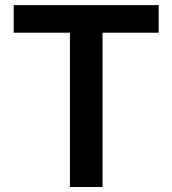

<svg xmlns="http://www.w3.org/2000/svg" viewBox="-20 -748 689 768"><path d="M34.7 -617.2V-727.5H614.7V-617.2H390.1V0H259.8V-617.2Z"/></svg>

Font: Inter 20pt SemiBold
Style: Regular
Weight: 600
Version: Version 4.001;git-66647c0bb